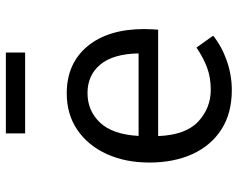

<svg xmlns="http://www.w3.org/2000/svg" viewBox="-98 -701 811 655"><g transform="rotate(-90 307.5 -373.5)"><path d="M170.8 -239.5Q174.4 -145.6 220.3 -102.8Q266.2 -60 328.7 -60Q370.3 -60 403.6 -72.3Q436.9 -84.6 472.8 -108.7L513.3 -51.8Q475.9 -22.1 427.2 -5.1Q378.5 11.8 327.7 11.8Q248.7 11.8 193.6 -23.6Q138.5 -59 109.5 -122.3Q80.5 -185.6 80.5 -269.2Q80.5 -351.3 109.5 -414.9Q138.5 -478.5 191.5 -514.9Q244.6 -551.3 316.4 -551.3Q418.5 -551.3 477.2 -480.5Q535.9 -409.7 535.9 -286.7Q535.9 -272.8 535.1 -260.5Q534.4 -248.2 533.8 -239.5ZM317.4 -480.5Q257.4 -480.5 216.9 -437.9Q176.4 -395.4 171.3 -306.2H452.8Q451.3 -392.8 414.9 -436.7Q378.5 -480.5 317.4 -480.5ZM455.9 -693.3H180V-759H455.9Z"/></g></svg>

Font: FiraCode Nerd Font
Style: Regular
Weight: 400
Designer: Carrois Corporate, Edenspiekermann AG, Nikita Prokopov
Foundry: Carrois Corporate, Edenspiekermann AG, Nikita Prokopov
Version: Version 6.002;Nerd Fonts 2.1.0